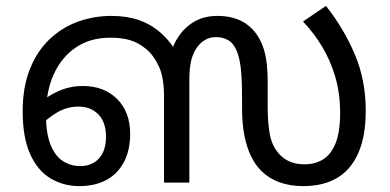

<svg xmlns="http://www.w3.org/2000/svg" viewBox="-20 -620 1325 652"><path d="M249 12Q196 12 152 -14Q108 -40 82.5 -96.5Q57 -153 57 -242Q57 -323 81 -384Q105 -445 147 -485.5Q189 -526 243.5 -546Q298 -566 359 -566Q411 -566 452.5 -551.5Q494 -537 527.5 -507Q561 -477 587 -430L558 -433Q567 -468 588 -498.5Q609 -529 641.5 -547.5Q674 -566 719 -566Q756 -566 785.5 -555Q815 -544 837 -521Q863 -494 876 -452.5Q889 -411 889 -343V-255Q889 -200 897 -160.5Q905 -121 930 -95Q945 -79 966 -70.5Q987 -62 1015 -62Q1049 -62 1076 -78Q1103 -94 1119 -132Q1135 -170 1135 -237Q1135 -303 1118.5 -359Q1102 -415 1074 -461.5Q1046 -508 1009 -547L1087 -600Q1149 -521 1185.5 -434Q1222 -347 1222 -244Q1222 -159 1197.5 -102Q1173 -45 1126 -16.5Q1079 12 1009 12Q966 12 930.5 -0.5Q895 -13 869 -38Q848 -58 833 -88.5Q818 -119 810 -159.5Q802 -200 802 -250V-288Q802 -353 797.5 -390Q793 -427 783 -449Q773 -473 755 -483.5Q737 -494 714 -494Q693 -494 677.5 -485Q662 -476 652 -463Q637 -444 630 -417.5Q623 -391 623 -351V0H537V-293Q537 -356 520 -393.5Q503 -431 477 -453Q449 -476 420.5 -484Q392 -492 355 -492Q286 -492 237 -458.5Q188 -425 162 -366.5Q136 -308 136 -232Q136 -168 151.5 -129Q167 -90 193.5 -73Q220 -56 253 -56Q279 -56 298.5 -67.5Q318 -79 329 -101Q340 -123 340 -155Q340 -205 314 -231.5Q288 -258 247 -258Q207 -258 172 -237Q137 -216 108 -184L93 -248Q123 -283 167.5 -305.5Q212 -328 261 -328Q333 -328 377.5 -284Q422 -240 422 -165Q422 -110 401 -70Q380 -30 341.5 -9Q303 12 249 12Z"/></svg>

Font: tamil25
Style: Book
Weight: 400
Designer: Jelle Bosma - Monotype Design Team
Foundry: Monotype Imaging Inc.
Version: Version 2.003